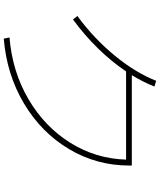

<svg xmlns="http://www.w3.org/2000/svg" viewBox="61 -872 816 978"><g transform="rotate(90 469.0 -383.0)"><path d="M793 -617.2H343.8Q293.9 -543 226.3 -473.9Q158.7 -404.8 79.1 -346.7L61.5 -369.1Q175.3 -452.6 262.7 -558.8Q350.1 -665 391.6 -770.5L420.9 -761.7Q397.5 -703.1 362.8 -646.5H823.2V-632.8Q823.2 -467.3 739.3 -326.4Q655.3 -185.5 507.6 -97.4Q359.9 -9.3 176.8 5.9L170.9 -23.4Q344.2 -37.6 484.6 -119.6Q625 -201.7 706.8 -332.3Q788.6 -462.9 793 -617.2Z"/></g></svg>

Font: Pretendard JP Thin
Style: Regular
Weight: 100
Designer: Base glyphs from Inter by Rasmus Andersson; Hangeul glyphs from Noto Sans CJK(Source Han Sans) by Jang Soo-young and Kan
Foundry: Kil Hyung-jin
Version: Version 1.309